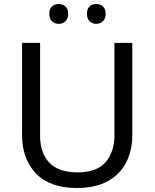

<svg xmlns="http://www.w3.org/2000/svg" viewBox="-20 -928 771 958"><path d="M640 -252Q640 -178 610 -118.5Q580 -59 518.5 -24.5Q457 10 362 10Q229 10 159.5 -62.5Q90 -135 90 -254V-714H180V-251Q180 -164 226.5 -116Q273 -68 367 -68Q464 -68 507.5 -119.5Q551 -171 551 -252V-714H640ZM226 -859Q226 -885 240 -896.5Q254 -908 273 -908Q292 -908 306 -896.5Q320 -885 320 -859Q320 -834 306 -821.5Q292 -809 273 -809Q254 -809 240 -821.5Q226 -834 226 -859ZM414 -859Q414 -885 427.5 -896.5Q441 -908 460 -908Q479 -908 493 -896.5Q507 -885 507 -859Q507 -834 493 -821.5Q479 -809 460 -809Q441 -809 427.5 -821.5Q414 -834 414 -859Z"/></svg>

Font: Noto Sans Ol Chiki
Style: Regular
Weight: 400
Designer: Monotype Design Team, Lewis McGuffie
Foundry: Monotype Imaging Inc.
Version: Version 2.003